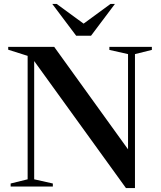

<svg xmlns="http://www.w3.org/2000/svg" viewBox="-20 -955 824 983"><path d="M121.5 -37V-669L22 -700.5V-715H257.5L635.5 -190.5V-678L540 -699.5V-715H757.5V-699.5L671 -678V8H625L155 -642.5V-37L250.5 -15.5V0H34.5V-15.5ZM568.5 -935 446 -772H370L247.5 -935H270L408 -834L546 -935Z"/></svg>

Font: Newsreader Display Medium
Style: Regular
Weight: 500
Designer: Hugues Gentile
Foundry: Production Type
Version: Version 1.001